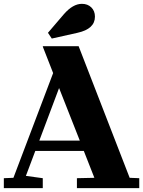

<svg xmlns="http://www.w3.org/2000/svg" viewBox="-20 -981 746 1001"><path d="M390 -740 656 -54 706 -52V0H381V-52L472 -54L417 -194H164L115 -64L203 -52V0H0V-52L50 -54L257 -600L203 -738L204 -740ZM396 -248 288 -522 185 -248ZM250 -780 230 -810 313 -907Q360 -961 407 -961Q437 -961 456 -942.5Q475 -924 475 -894Q475 -830 384 -810Z"/></svg>

Font: Minipax
Style: Bold
Weight: 700
Designer: Raphaël Ronot, Igor Stepanchenko (Cyrillic)
Foundry: steppetype
Version: Version 1.002